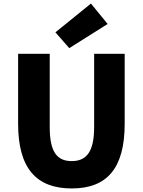

<svg xmlns="http://www.w3.org/2000/svg" viewBox="-20 -1047 803 1081"><path d="M384 14C582 14 682 -99 682 -350V-744H510V-331C510 -190 465 -140 384 -140C302 -140 260 -190 260 -331V-744H82V-350C82 -99 185 14 384 14ZM370 -776 586 -912 492 -1027 292 -865Z"/></svg>

Font: Noto Sans T Chinese Black
Style: Bold
Weight: 900
Designer: Ryoko NISHIZUKA (kana & ideographs); Paul D. Hunt (Latin, Greek & Cyrillic); Wenlong ZHANG (bopomofo); Sandoll Communica
Foundry: Adobe Systems Incorporated
Version: Version 1.000;PS 1;hotconv 1.0.78;makeotf.lib2.5.61930